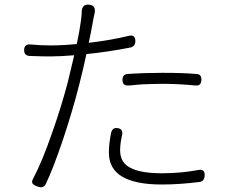

<svg xmlns="http://www.w3.org/2000/svg" viewBox="-20 -790 975 820"><path d="M141 7Q124 1 119 -6.5Q114 -14 122 -28Q161 -102 203 -224Q241 -331 269 -437Q282 -489 297 -554Q235 -549 193 -549Q162 -549 108 -551H106Q83 -553 83 -576Q83 -603 112 -600Q152 -596 195 -596Q247 -596 308 -602Q320 -658 326 -704Q326 -707 327 -713Q329 -729 329 -738Q329 -773 361 -770Q391 -767 384 -733Q382 -726 379 -711Q378 -703 377 -699Q374 -684 368 -651Q362 -622 359 -607Q463 -620 530 -637Q558 -644 558 -614Q558 -592 537 -587Q439 -568 349 -559Q339 -510 318 -427Q289 -313 248 -191Q207 -70 176 -5Q167 16 141 7ZM670 -2Q559 -2 502 -35.5Q445 -69 445 -139Q445 -174 454 -220Q459 -246 481 -243Q508 -240 501 -211Q493 -176 493 -149Q493 -104 523 -82Q565 -50 671 -50Q752 -50 827 -64Q856 -70 854 -39Q852 -16 833 -13Q747 -2 670 -2ZM814 -425Q739 -432 677 -432Q649 -432 591 -430Q572 -429 534 -425Q531 -425 529 -425Q503 -423 503 -449Q503 -471 523 -474Q596 -479 674 -479Q763 -479 819 -474Q842 -473 840 -448Q839 -422 814 -425Z"/></svg>

Font: GenSenRounded TW L
Style: Regular
Weight: 300
Version: Version 1.501;PS 1;hotconv 16.6.51;makeotf.lib2.5.65220